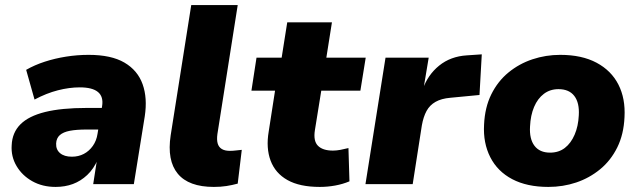

<svg xmlns="http://www.w3.org/2000/svg" viewBox="-20 -725 2514 756"><path d="M199 11Q147 11 107 -11.5Q67 -34 45 -71.5Q23 -109 26 -153Q28 -203 60.5 -235.5Q93 -268 157.5 -284Q222 -300 321 -300H396L383 -215H321Q281 -215 255 -210Q229 -205 215.5 -193Q202 -181 201 -160Q200 -136 216.5 -122Q233 -108 263 -108Q289 -108 310 -119Q331 -130 345.5 -150.5Q360 -171 364 -198L382 -307Q388 -344 366 -362.5Q344 -381 294 -381Q253 -381 208 -369.5Q163 -358 116 -333L83 -450Q116 -469 156 -482Q196 -495 240 -502Q284 -509 329 -509Q418 -509 470 -478.5Q522 -448 541.5 -393.5Q561 -339 550 -267L507 0H347L362 -97H365Q349 -60 323.5 -36Q298 -12 267 -0.5Q236 11 199 11Z M822 11Q723 11 680 -41Q637 -93 652 -192L733 -705H916L836 -197Q833 -175 837 -160.5Q841 -146 853 -138.5Q865 -131 885 -131Q897 -131 908.5 -132.5Q920 -134 932 -135L916 -2Q894 4 871.5 7.5Q849 11 822 11Z M1239 11Q1160 11 1112 -16Q1064 -43 1045.5 -92.5Q1027 -142 1038 -207L1063 -368H970L990 -498H1089L1111 -637H1287L1265 -498H1420L1399 -368H1245L1220 -213Q1213 -170 1232 -151Q1251 -132 1291 -132Q1305 -132 1320.5 -135Q1336 -138 1352 -142L1356 -11Q1330 0 1300 5.5Q1270 11 1239 11Z M1419 0 1498 -498H1668L1647 -372H1644Q1664 -430 1709 -466.5Q1754 -503 1818 -507L1877 -511L1868 -351L1753 -340Q1718 -337 1695 -324Q1672 -311 1659.5 -288Q1647 -265 1641 -231L1605 0Z M2139 11Q2055 11 1997 -19.5Q1939 -50 1910.5 -106Q1882 -162 1886 -234Q1889 -302 1914.5 -353.5Q1940 -405 1982 -439.5Q2024 -474 2076.5 -491.5Q2129 -509 2186 -509Q2271 -509 2329 -478Q2387 -447 2415 -392Q2443 -337 2439 -264Q2436 -196 2410.5 -144.5Q2385 -93 2343 -58.5Q2301 -24 2249 -6.5Q2197 11 2139 11ZM2146 -124Q2180 -124 2204 -142.5Q2228 -161 2242.5 -194.5Q2257 -228 2259 -271Q2262 -320 2241.5 -347Q2221 -374 2179 -374Q2146 -374 2121.5 -355.5Q2097 -337 2083 -304Q2069 -271 2067 -227Q2064 -178 2084.5 -151Q2105 -124 2146 -124Z"/></svg>

Font: Nunito Sans 10pt Black
Style: Italic
Weight: 900
Italic angle: -9°
Designer: Vernon Adams
Foundry: Vernon Adams
Version: Version 3.101;gftools[0.9.27]